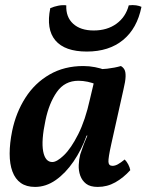

<svg xmlns="http://www.w3.org/2000/svg" viewBox="-20 -727 577 756"><path d="M456 -467Q465 -462 470 -453Q475 -444 474.5 -425.5Q474 -407 466 -374L418 -159Q406 -105 407 -89.5Q408 -74 423 -74Q433 -74 444 -80Q455 -86 471 -99Q479 -91 485 -79.5Q491 -68 493 -57Q466 -27 434 -9Q402 9 365 9Q335 9 319 -3.5Q303 -16 296 -35.5Q289 -55 290 -77.5Q291 -100 296 -119Q300 -130 305 -145Q310 -160 316.5 -175Q323 -190 328 -202L362 -360L339 -454Q372 -453 402 -456.5Q432 -460 456 -467ZM392 -452 358 -394Q345 -401 325.5 -405Q306 -409 289 -409Q235 -409 204 -365Q173 -321 159 -253Q142 -173 150 -131Q158 -89 186 -89Q204 -89 232 -116Q260 -143 288 -198.5Q316 -254 334 -336L353 -416L394 -409L343 -193H321Q301 -137 269.5 -91Q238 -45 199.5 -18Q161 9 118 9Q84 9 62 -6.5Q40 -22 29 -51.5Q18 -81 18 -122Q18 -163 28 -212Q43 -284 80 -342Q117 -400 175 -433.5Q233 -467 308 -467Q332 -467 354.5 -462.5Q377 -458 392 -452ZM322 -524Q235 -524 198 -568Q161 -612 178 -695Q192 -701 209 -704.5Q226 -708 241 -706Q239 -660 268 -633.5Q297 -607 349 -607Q402 -607 438.5 -633.5Q475 -660 487 -706Q503 -708 516 -706Q529 -704 537 -700Q520 -615 464.5 -569.5Q409 -524 322 -524Z"/></svg>

Font: Vollkorn SemiBold
Style: Italic
Weight: 600
Italic angle: -11°
Designer: Friedrich Althausen
Foundry: Friedrich Althausen
Version: Version 5.000